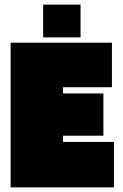

<svg xmlns="http://www.w3.org/2000/svg" viewBox="-20 -812 532 832"><path d="M474 -197V0H26V-627H465V-434H253V-407H428V-224H253V-197ZM329 -650H167V-792H329Z"/></svg>

Font: Blinker Black
Style: Regular
Weight: 900
Designer: Juergen Huber
Foundry: supertype
Version: Version 1.017;hotconv 1.0.117;makeotfexe 2.5.65602